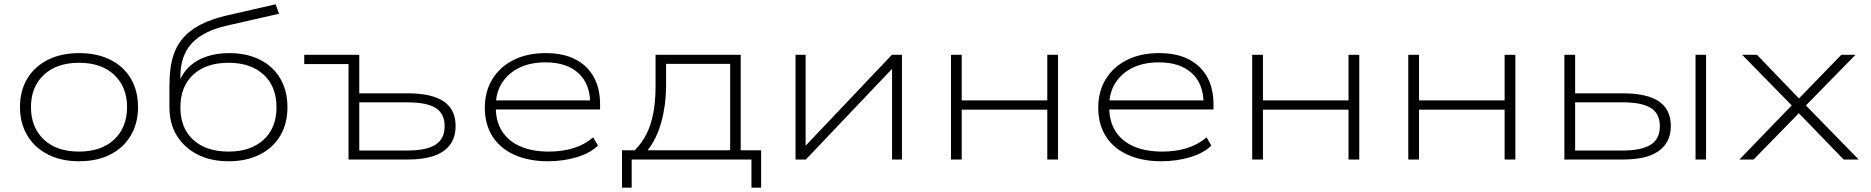

<svg xmlns="http://www.w3.org/2000/svg" viewBox="-20 -742 8703 893"><path d="M348 8Q265 8 203 -23.5Q141 -55 107 -112Q73 -169 73 -244Q73 -320 107 -376.5Q141 -433 203 -464Q265 -495 348 -495Q432 -495 493.5 -464Q555 -433 588.5 -376.5Q622 -320 622 -244Q622 -169 588.5 -112Q555 -55 493.5 -23.5Q432 8 348 8ZM347 -37Q452 -37 511.5 -93.5Q571 -150 571 -244Q571 -337 511.5 -393.5Q452 -450 348 -450Q243 -450 183.5 -393.5Q124 -337 124 -244Q124 -150 183.5 -93.5Q243 -37 347 -37Z M1043 8Q960 8 898.5 -23.5Q837 -55 802.5 -111Q768 -167 768 -244V-341Q768 -386 773.5 -427.5Q779 -469 794.5 -506Q810 -543 839.5 -574Q869 -605 916 -629Q963 -653 1034 -670L1262 -722L1278 -678L1036 -623Q925 -598 872 -540.5Q819 -483 819 -387V-365H815Q832 -407 864.5 -436Q897 -465 943.5 -480Q990 -495 1047 -495Q1108 -495 1158 -477.5Q1208 -460 1243.5 -427Q1279 -394 1298 -347.5Q1317 -301 1317 -244Q1317 -167 1283.5 -110.5Q1250 -54 1188 -23Q1126 8 1043 8ZM1043 -37Q1146 -37 1206 -92Q1266 -147 1266 -243Q1266 -340 1206 -395Q1146 -450 1043 -450Q939 -450 879 -395Q819 -340 819 -243Q819 -146 879 -91.5Q939 -37 1043 -37Z M1601 0V-444H1395V-487H1651V-308H1876Q1988 -308 2043.5 -270.5Q2099 -233 2099 -156Q2099 -105 2074 -70Q2049 -35 1999.5 -17.5Q1950 0 1876 0ZM1651 -42H1875Q1963 -42 2005.5 -69Q2048 -96 2048 -155Q2048 -214 2006 -240Q1964 -266 1875 -266H1651Z M2528 8Q2440 8 2373.5 -21.5Q2307 -51 2271 -107Q2235 -163 2235 -241Q2235 -317 2270 -374Q2305 -431 2368.5 -463Q2432 -495 2518 -495Q2600 -495 2656 -466Q2712 -437 2741.5 -384Q2771 -331 2771 -256V-233H2265V-275H2749L2725 -259Q2725 -352 2670 -402Q2615 -452 2517 -452Q2448 -452 2396.5 -427.5Q2345 -403 2315.5 -357.5Q2286 -312 2286 -250V-243Q2286 -177 2315.5 -131Q2345 -85 2400.5 -61Q2456 -37 2533 -37Q2594 -37 2645.5 -52.5Q2697 -68 2739 -103L2761 -65Q2726 -30 2663 -11Q2600 8 2528 8Z M2873 131V-43H2932Q2967 -78 2988 -121Q3009 -164 3019 -218.5Q3029 -273 3029 -340V-487H3425V-43H3520V131H3475V0H2918V131ZM2992 -43H3376V-445H3078V-337Q3077 -250 3055.5 -173Q3034 -96 2992 -43Z M3680 0V-487H3727V-60H3723L4128 -487H4175V0H4129V-426H4133L3728 0Z M4403 0V-487H4453V-275H4851V-487H4901V0H4851V-232H4453V0Z M5381 8Q5293 8 5226.5 -21.5Q5160 -51 5124 -107Q5088 -163 5088 -241Q5088 -317 5123 -374Q5158 -431 5221.5 -463Q5285 -495 5371 -495Q5453 -495 5509 -466Q5565 -437 5594.5 -384Q5624 -331 5624 -256V-233H5118V-275H5602L5578 -259Q5578 -352 5523 -402Q5468 -452 5370 -452Q5301 -452 5249.5 -427.5Q5198 -403 5168.5 -357.5Q5139 -312 5139 -250V-243Q5139 -177 5168.5 -131Q5198 -85 5253.5 -61Q5309 -37 5386 -37Q5447 -37 5498.5 -52.5Q5550 -68 5592 -103L5614 -65Q5579 -30 5516 -11Q5453 8 5381 8Z M5804 0V-487H5854V-275H6252V-487H6302V0H6252V-232H5854V0Z M6530 0V-487H6580V-275H6978V-487H7028V0H6978V-232H6580V0Z M7256 0V-487H7306V-308H7527Q7640 -308 7695.5 -270.5Q7751 -233 7751 -156Q7751 -105 7725.5 -70Q7700 -35 7651 -17.5Q7602 0 7527 0ZM7306 -42H7527Q7615 -42 7657.5 -69Q7700 -96 7700 -155Q7700 -214 7658 -240Q7616 -266 7527 -266H7306ZM7866 0V-487H7915V0Z M8070 0 8327 -266V-238L8083 -487H8152L8352 -279H8342L8544 -487H8610L8369 -241V-262L8625 0H8555L8341 -221H8352L8136 0Z"/></svg>

Font: Nunito Sans 10pt Expanded ExtraLight
Style: Regular
Weight: 250
Width: 7
Designer: Vernon Adams
Foundry: Vernon Adams
Version: Version 3.101;gftools[0.9.27]